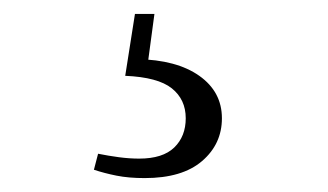

<svg xmlns="http://www.w3.org/2000/svg" viewBox="-20 -21 472 276"><path d="M160 88 174 -1H202L191 81L177 64Q234 65 266.5 88Q299 111 299 149Q299 186 270.5 210.5Q242 235 188 235Q165 235 147.5 231.5Q130 228 115 223L121 200Q136 203 151 205Q166 207 180 207Q214 207 230.5 191Q247 175 247 149Q247 122 227 106Q207 90 160 88Z"/></svg>

Font: Noto Serif TC ExtraLight Light
Style: Regular
Weight: 300
Version: Version 2.003-H1;hotconv 1.1.1;makeotfexe 2.6.0